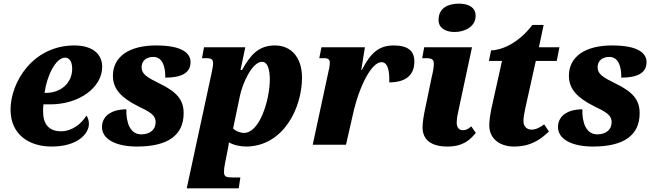

<svg xmlns="http://www.w3.org/2000/svg" viewBox="-20 -796 3595 1056"><path d="M264 10C405 10 469 -59 469 -115C469 -134 463 -151 455 -160C429 -117 378 -74 316 -74C249 -74 217 -113 217 -183C217 -196 217 -210 219 -222H256C420 -222 542 -318 542 -428C542 -502 485 -546 389 -546C161 -546 38 -344 38 -193C38 -55 141 10 264 10ZM232 -285H225C237 -377 286 -479 338 -479C363 -479 377 -455 377 -418C377 -337 312 -285 232 -285Z M734 10C908 10 990 -56 990 -173C990 -243 958 -288 857 -337C794 -368 757 -387 759 -429C760 -458 781 -483 823 -483C877 -483 890 -422 889 -369C975 -369 1028 -393 1028 -454C1028 -504 982 -546 838 -546C691 -546 601 -485 601 -379C601 -304 650 -257 739 -212C800 -182 836 -166 836 -123C836 -83 804 -57 757 -57C695 -57 673 -123 675 -195C604 -195 541 -165 541 -97C541 -30 618 10 734 10Z M1145 -400 1007 240H1293L1302 180H1258C1223 180 1212 175 1212 150C1212 137 1213 126 1217 105L1231 35C1235 19 1238 -2 1239 -13C1265 2 1301 10 1336 10C1539 7 1641 -202 1641 -369C1641 -483 1579 -546 1493 -546C1401 -546 1358 -494 1311 -411H1303L1329 -536H1102L1091 -476H1114C1147 -476 1152 -467 1152 -446C1152 -433 1148 -418 1145 -400ZM1322 -65C1298 -65 1273 -78 1262 -89L1298 -261C1312 -337 1367 -456 1421 -456C1454 -456 1464 -408 1464 -359C1464 -251 1410 -65 1322 -65Z M1784 -391 1700 0H1883L1921 -167C1955 -321 2023 -454 2078 -454C2111 -454 2123 -412 2121 -343C2207 -343 2259 -379 2259 -458C2259 -517 2222 -546 2146 -546C2067 -546 2020 -509 1970 -411H1967L1987 -536H1748L1736 -476H1764C1787 -476 1794 -466 1794 -453C1794 -432 1789 -412 1784 -391Z M2480 -620C2539 -620 2596 -651 2596 -709C2596 -758 2552 -776 2505 -776C2447 -776 2392 -754 2392 -686C2392 -641 2432 -620 2480 -620ZM2441 10C2526 10 2565 -26 2597 -65L2572 -101C2554 -86 2544 -80 2525 -80C2505 -80 2492 -95 2492 -120C2492 -145 2496 -164 2506 -209L2576 -536H2313L2302 -476H2323C2357 -476 2366 -468 2366 -445C2366 -427 2362 -402 2355 -375L2324 -225C2308 -154 2304 -118 2304 -96C2304 -26 2353 10 2441 10Z M2807 10C2899 10 2954 -29 2999 -73L2973 -112C2952 -96 2928 -83 2903 -83C2878 -83 2859 -101 2859 -129C2859 -148 2862 -167 2869 -200L2927 -461H3042L3057 -536H2944L2970 -659H2908C2831 -556 2734 -519 2681 -519L2669 -461H2741L2681 -191C2676 -165 2671 -131 2671 -107C2671 -29 2734 10 2807 10Z M3242 10C3416 10 3498 -56 3498 -173C3498 -243 3466 -288 3365 -337C3302 -368 3265 -387 3267 -429C3268 -458 3289 -483 3331 -483C3385 -483 3398 -422 3397 -369C3483 -369 3536 -393 3536 -454C3536 -504 3490 -546 3346 -546C3199 -546 3109 -485 3109 -379C3109 -304 3158 -257 3247 -212C3308 -182 3344 -166 3344 -123C3344 -83 3312 -57 3265 -57C3203 -57 3181 -123 3183 -195C3112 -195 3049 -165 3049 -97C3049 -30 3126 10 3242 10Z"/></svg>

Font: Noto Serif SemiCondensed Black
Style: Italic
Weight: 900
Width: 4
Italic angle: -12°
Designer: Monotype Design Team
Foundry: Monotype Imaging Inc.
Version: Version 2.014